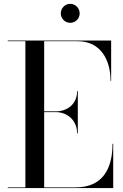

<svg xmlns="http://www.w3.org/2000/svg" viewBox="-20 -956 626 976"><path d="M289 -888C289 -861.5 310.5 -840 337 -840C363.5 -840 385 -861.5 385 -888C385 -914.5 363.5 -936.5 337 -936.5C310.5 -936.5 289 -914.5 289 -888ZM372 -278H375.5V-493H372C372 -426 321.5 -390 264.5 -390H204.5V-746.5H374.5C491.5 -746.5 542 -652 542 -545H545V-750H19.5V-746.5H109V-3.5H19.5V0H555.5V-225H552C552 -98 501.5 -3.5 364.5 -3.5H204.5V-386H264.5C321.5 -386 372 -345 372 -278Z"/></svg>

Font: Bodoni* 48pt
Style: Regular
Weight: 400
Version: Version 2.3